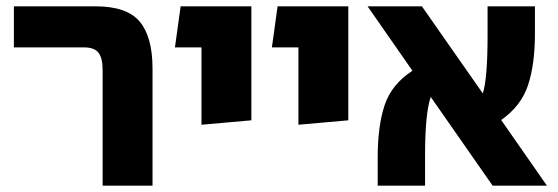

<svg xmlns="http://www.w3.org/2000/svg" viewBox="-20 -588 1767 608"><path d="M305 0V-366Q305 -404 292 -421Q279 -438 245 -438H24V-568H282Q382 -568 422.5 -519.5Q463 -471 463 -371V0Z M618 -193V-438H534L552 -568H776V-207Z M925 -193V-438H841L859 -568H1083V-207Z M1712 0H1540L1344 -281Q1326 -229 1326 -95V0H1176V-88Q1176 -189 1198 -255Q1220 -321 1286 -364L1144 -568H1316L1509 -292Q1524 -340 1524 -475V-568H1674V-483Q1674 -384 1652 -318Q1630 -252 1567 -208Z"/></svg>

Font: FiraGO
Style: Bold
Weight: 700
Designer: bBox Type
Foundry: bBox Type GmbH
Version: Version 1.001;PS 001.001;hotconv 1.0.88;makeotf.lib2.5.64775